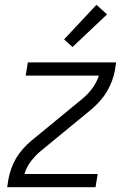

<svg xmlns="http://www.w3.org/2000/svg" viewBox="-20 -780 540 800"><path d="M10 0 15 -33Q19 -55 27 -77.5Q35 -100 47 -120.5Q59 -141 75.5 -159.5Q92 -178 111 -194L324 -369Q347 -388 365 -412.5Q383 -437 392 -465H87L96 -520H464L459 -488Q455 -465 446.5 -442.5Q438 -420 426 -399.5Q414 -379 397.5 -360.5Q381 -342 363 -326L150 -151Q127 -132 108.5 -107.5Q90 -83 82 -55H387L378 0ZM282 -584 247 -616 382 -760 426 -720Z"/></svg>

Font: Iosevka Term Curly Light
Style: Italic
Weight: 300
Italic angle: -9°
Designer: Belleve Invis
Foundry: Belleve Invis
Version: Version 32.3.0